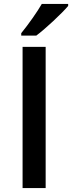

<svg xmlns="http://www.w3.org/2000/svg" viewBox="-20 -951 365 971"><path d="M87.4 0ZM94.2 0V-713.9H210.9V0ZM87.4 -771V-783.2Q115.2 -817.4 144.8 -859.4Q174.3 -901.4 191.4 -931.2H324.7V-920.9Q299.3 -891.1 248.8 -844Q198.2 -796.9 163.6 -771Z"/></svg>

Font: Open Sans Semibold
Style: Regular
Weight: 600
Foundry: Ascender Corporation
Version: Version 1.10; ttfautohint (v1.5.65-e2d9)